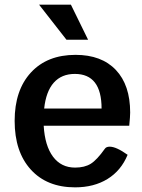

<svg xmlns="http://www.w3.org/2000/svg" viewBox="-20 -796 613 826"><path d="M536 -255H168Q173 -169 208 -122Q243 -75 303 -75Q344 -75 370.5 -91.5Q397 -108 431 -156Q437 -165 452 -165Q480 -165 529 -130Q501 -62 442.5 -26Q384 10 303 10Q182 10 112.5 -66.5Q43 -143 43 -276Q43 -408 113 -484Q183 -560 305 -560Q417 -560 478.5 -495Q540 -430 540 -312Q540 -295 536 -255ZM417 -329Q417 -478 302 -478Q245 -478 211.5 -440.5Q178 -403 170 -329ZM148 -776H285L359 -625H266Z"/></svg>

Font: Krub SemiBold
Style: Regular
Weight: 600
Version: Version 1.000; ttfautohint (v1.6)